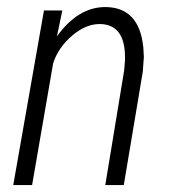

<svg xmlns="http://www.w3.org/2000/svg" viewBox="-20 -532 497 552"><path d="M187.5 -429.7Q147.5 -395.5 132.8 -350.1L72.3 0H18.1L106.4 -502H159.2L143.6 -427.2Q204.1 -511.7 282.7 -511.7Q284.2 -511.7 285.2 -511.7Q380.9 -509.8 392.1 -395L393.6 -368.2L390.6 -326.2L335.9 0H282.7L336.9 -329.1L339.4 -358.9Q339.4 -363.3 339.4 -367.2Q339.4 -460.9 268.6 -462.9Q267.6 -462.9 266.6 -462.9Q226.6 -462.9 187.5 -429.7Z"/></svg>

Font: MAUL Condensed Light Italic
Style: Light Italic
Weight: 300
Italic angle: -12°
Designer: MAUL
Version: Version 1.0; 2020; ttfautohint (v1.8.3)